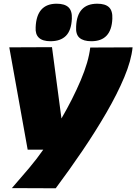

<svg xmlns="http://www.w3.org/2000/svg" viewBox="-20 -804 734 1034"><path d="M466 -548 694 -549Q687 -478 649.5 -388.5Q612 -299 553.5 -198Q495 -97 424.5 7Q354 111 280 210L44 209Q94 152 136.5 101.5Q179 51 213 2H129L30 -549L260 -550L311 -166Q372 -271 414.5 -371Q457 -471 466 -548ZM472 -582Q429 -582 408 -600.5Q387 -619 390 -661Q395 -784 504 -784Q547 -784 567 -765Q587 -746 585 -703Q580 -582 472 -582ZM252 -582Q167 -582 172 -657Q177 -784 285 -784Q328 -784 348.5 -765Q369 -746 367 -703Q364 -640 335 -611Q306 -582 252 -582Z"/></svg>

Font: Georama Extended Black
Style: Italic
Weight: 900
Width: 7
Italic angle: -9°
Designer: Jean-Baptiste Levee
Foundry: Production Type
Version: Version 1.000